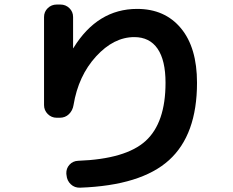

<svg xmlns="http://www.w3.org/2000/svg" viewBox="-20 -783 1040 858"><path d="M233.4 -256.8Q210 -256.8 193.4 -273.4Q176.8 -290 176.8 -313.5V-707Q176.8 -730.5 193.4 -746.6Q210 -762.7 233.4 -762.7H250Q273.4 -762.7 290 -746.6Q306.6 -730.5 306.6 -707V-568.4V-567.4Q308.6 -567.4 308.6 -569.3Q416 -743.2 592.8 -743.2Q716.8 -743.2 788.6 -656.7Q860.4 -570.3 860.4 -413.1Q860.4 -180.7 735.4 -67.4Q610.4 45.9 337.9 55.7Q313.5 56.6 296.4 40.5Q279.3 24.4 277.3 0L276.4 -6.8Q275.4 -30.3 290.5 -46.9Q305.7 -63.5 329.1 -64.5Q542 -72.3 630.9 -153.3Q719.7 -234.4 719.7 -413.1Q719.7 -513.7 684.1 -565.4Q648.4 -617.2 580.1 -617.2Q488.3 -617.2 409.2 -530.8Q330.1 -444.3 308.6 -313.5Q304.7 -289.1 288.1 -272.9Q271.5 -256.8 247.1 -256.8Z"/></svg>

Font: Rounded Mgen+ 1m bold
Style: Bold
Weight: 700
Designer: [Source Han Sans]
Ryoko NISHIZUKA  (kana & ideographs); Paul D. Hunt (Latin, Greek & Cyrillic); Wenlong ZHANG  (bopomofo
Version: Version 1.059.20150602